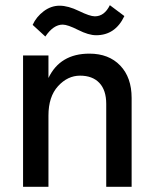

<svg xmlns="http://www.w3.org/2000/svg" viewBox="-20 -721 591 741"><path d="M222 -626Q186 -626 155 -580L106 -625Q120 -656 148.5 -677.5Q177 -699 210 -699Q243 -699 285 -678.5Q327 -658 346 -658Q383 -658 404 -701L460 -659Q425 -585 351 -585Q322 -585 281.5 -605.5Q241 -626 222 -626ZM488 0H390V-320Q390 -373 363.5 -401Q337 -429 289 -429Q241 -429 204 -388.5Q167 -348 167 -275V0H69V-507H167V-420Q212 -514 325 -514Q400 -514 444 -468Q488 -422 488 -343Z"/></svg>

Font: Hind Kochi Medium
Style: Regular
Weight: 500
Designer: Dhruvi Tolia
Foundry: Indian Type Foundry
Version: Version 0.702;PS 1.0;hotconv 1.0.81;makeotf.lib2.5.63406